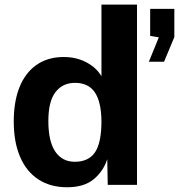

<svg xmlns="http://www.w3.org/2000/svg" viewBox="-20 -780 756 810"><path d="M38 -267.5Q38 -351 62.2 -412Q86.5 -473 134 -506.2Q181.5 -539.5 248.5 -539.5Q303 -539.5 345.5 -516.5Q388 -493.5 408 -458V-760.5H558V0H434.5L432.5 -108.5Q416 -57.5 375.2 -23.8Q334.5 10 263 10Q192.5 10 142 -23Q91.5 -56 64.8 -118.2Q38 -180.5 38 -267.5ZM295.5 -97.5Q353.5 -97.5 380.8 -137.5Q408 -177.5 408 -269.5Q407 -351 379.8 -390.8Q352.5 -430.5 296.5 -430.5Q244.5 -430.5 214.2 -391.5Q184 -352.5 184 -269.5Q184 -183.5 213.2 -140.5Q242.5 -97.5 295.5 -97.5ZM650 -622.5 613.5 -628.5V-742.5H715.5V-623.5L672 -519.5H608Z"/></svg>

Font: 1883 Sans
Style: Bold
Weight: 700
Designer: 1883 Sans project is a fork of Public Sans.
Version: Version 1.009